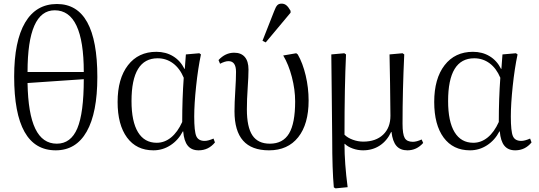

<svg xmlns="http://www.w3.org/2000/svg" viewBox="-20 -804 2933 1045"><path d="M283.2 14.2Q57.1 14.2 57.1 -387.2Q57.1 -580.1 116.7 -681.2Q176.3 -782.2 290 -782.2Q509.8 -782.2 509.8 -384.8Q509.8 -189.9 451.9 -87.9Q394 14.2 283.2 14.2ZM129.9 -412.1H436Q436 -748 277.8 -748Q129.9 -748 129.9 -412.1ZM289.1 -22Q365.7 -22 400.9 -105.5Q436 -189 436 -373L129.9 -352.1Q132.8 -185.1 172.1 -103.5Q211.4 -22 289.1 -22Z M814.9 14.2Q722.7 14.2 671.4 -55.4Q620.1 -125 620.1 -249Q620.1 -376 676.5 -449Q732.9 -522 831.1 -522Q882.3 -522 921.9 -498Q961.4 -474.1 983.9 -429.2H985.8L991.7 -507.8L1064.9 -514.2L1073.7 -507.8Q1057.6 -431.6 1047.4 -334.7Q1037.1 -237.8 1037.1 -169.9Q1037.1 -89.4 1048.3 -63.2Q1059.6 -37.1 1093.8 -37.1Q1112.8 -37.1 1142.1 -49.8L1149.9 -28.8Q1114.7 14.2 1061 14.2Q1022.5 14.2 1002 -11Q981.4 -36.1 977.1 -88.9H975.1Q950.2 -41 907.7 -13.4Q865.2 14.2 814.9 14.2ZM833 -26.9Q875.5 -26.9 911.1 -55.9Q946.8 -85 971.7 -140.1Q971.7 -266.1 980 -380.9Q958.5 -432.1 921.6 -459.5Q884.8 -486.8 837.9 -486.8Q695.8 -486.8 695.8 -253.9Q695.8 -142.6 731 -84.7Q766.1 -26.9 833 -26.9Z M1426.3 -573.2 1408.7 -582 1471.7 -742.2Q1480.5 -766.1 1488.8 -775.1Q1497.1 -784.2 1512.7 -784.2Q1527.3 -784.2 1538.3 -775.4Q1549.3 -766.6 1561.5 -745.1V-734.9ZM1444.3 14.2Q1349.6 14.2 1303 -38.6Q1256.3 -91.3 1256.3 -198.2Q1256.3 -244.1 1260.5 -308.6Q1264.6 -373 1264.6 -413.1Q1264.6 -471.2 1223.6 -471.2Q1205.1 -471.2 1177.7 -457L1169.4 -477.1Q1206.5 -517.1 1254.4 -517.1Q1292.5 -517.1 1312.5 -493.7Q1332.5 -470.2 1332.5 -425.8Q1332.5 -388.2 1328.1 -325.7Q1323.7 -263.2 1323.7 -209Q1323.7 -111.8 1354 -66.9Q1384.3 -22 1448.7 -22Q1520 -22 1553.2 -77.4Q1586.4 -132.8 1586.4 -252Q1586.4 -316.4 1568.6 -384.8Q1550.8 -453.1 1521.5 -502L1592.3 -514.2L1600.6 -507.8Q1627.9 -460.4 1643.8 -393.1Q1659.7 -325.7 1659.7 -256.8Q1659.7 -128.4 1603 -57.1Q1546.4 14.2 1444.3 14.2Z M1806.2 221.2 1796.9 215.8Q1788.1 119.6 1788.1 -46.9Q1788.1 -82 1785.6 -290Q1783.2 -498 1783.2 -507.8L1854 -514.2L1863.3 -507.8Q1855 -334.5 1855 -70.8Q1872.1 -53.7 1900.1 -43.5Q1928.2 -33.2 1957 -33.2Q2025.4 -33.2 2065.2 -71Q2105 -108.9 2105 -173.8Q2105 -217.8 2103 -349.4Q2101.1 -481 2100.1 -507.8L2170.9 -514.2L2180.2 -507.8Q2170.9 -311.5 2170.9 -130.9Q2170.9 -73.2 2182.9 -52.7Q2194.8 -32.2 2227.1 -32.2Q2247.1 -32.2 2274.9 -44.9L2283.2 -25.9Q2247.6 14.2 2197.3 14.2Q2158.7 14.2 2137.7 -10Q2116.7 -34.2 2110.8 -85.9H2108.9Q2086.4 -37.6 2046.9 -11.7Q2007.3 14.2 1956.1 14.2Q1927.2 14.2 1899.9 4.4Q1872.6 -5.4 1856.9 -21H1855Q1855 85 1872.1 214.8Z M2538.1 14.2Q2445.8 14.2 2394.5 -55.4Q2343.3 -125 2343.3 -249Q2343.3 -376 2399.7 -449Q2456.1 -522 2554.2 -522Q2605.5 -522 2645 -498Q2684.6 -474.1 2707 -429.2H2709L2714.8 -507.8L2788.1 -514.2L2796.9 -507.8Q2780.8 -431.6 2770.5 -334.7Q2760.3 -237.8 2760.3 -169.9Q2760.3 -89.4 2771.5 -63.2Q2782.7 -37.1 2816.9 -37.1Q2835.9 -37.1 2865.2 -49.8L2873 -28.8Q2837.9 14.2 2784.2 14.2Q2745.6 14.2 2725.1 -11Q2704.6 -36.1 2700.2 -88.9H2698.2Q2673.3 -41 2630.9 -13.4Q2588.4 14.2 2538.1 14.2ZM2556.2 -26.9Q2598.6 -26.9 2634.3 -55.9Q2669.9 -85 2694.8 -140.1Q2694.8 -266.1 2703.1 -380.9Q2681.6 -432.1 2644.8 -459.5Q2607.9 -486.8 2561 -486.8Q2418.9 -486.8 2418.9 -253.9Q2418.9 -142.6 2454.1 -84.7Q2489.3 -26.9 2556.2 -26.9Z"/></svg>

Font: Literata Light
Style: Regular
Weight: 300
Designer: Latin by Veronika Burian and Jose Scaglione. Greek by Irene Vlachou. Cyrillic by Vera Evstafieva.
Foundry: TypeTogether
Version: Version 3.021